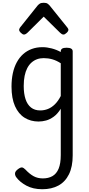

<svg xmlns="http://www.w3.org/2000/svg" viewBox="-20 -859 638 1384"><path d="M285 505Q218 505 170 479Q122 453 96 417Q87 403 88.5 389Q90 375 110 360Q129 346 139.5 348Q150 350 163 363Q194 396 223 411.5Q252 427 289 427Q329 427 358 410.5Q387 394 402.5 357Q418 320 418 258V-75Q395 -38 367.5 -18Q340 2 312.5 9.5Q285 17 258 17Q201 17 157 -10.5Q113 -38 88 -94Q63 -150 63 -235Q63 -287 72.5 -331Q82 -375 101 -410Q120 -445 147 -469Q174 -493 209 -506Q244 -519 286 -519Q318 -519 352.5 -510Q387 -501 418 -484V-489Q418 -502 428 -508.5Q438 -515 460 -515Q482 -515 493 -508.5Q504 -502 504 -489V261Q504 343 477 397.5Q450 452 401 478.5Q352 505 285 505ZM270 -63Q299 -63 325.5 -73.5Q352 -84 375.5 -107Q399 -130 418 -167V-403Q387 -423 357 -431.5Q327 -440 295 -440Q269 -440 247 -432Q225 -424 207 -408Q189 -392 176.5 -368Q164 -344 157.5 -312Q151 -280 151 -239Q151 -184 164 -144.5Q177 -105 203.5 -84Q230 -63 270 -63ZM153 -610Q143 -610 130.5 -622Q118 -634 118 -644Q118 -647 119 -650Q120 -653 124 -660L251 -819Q257 -826 266.5 -832.5Q276 -839 295 -839Q314 -839 323 -832.5Q332 -826 338 -819L466 -660Q471 -653 472 -650Q473 -647 473 -644Q473 -634 460 -622Q447 -610 438 -610Q431 -610 425 -613.5Q419 -617 413 -623L295 -739L178 -623Q171 -617 165 -613.5Q159 -610 153 -610Z"/></svg>

Font: Playwrite PL
Style: Regular
Weight: 400
Designer: Veronika Burian, José Scaglione
Foundry: TypeTogether
Version: Version 1.002